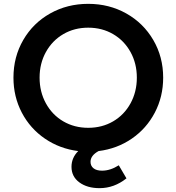

<svg xmlns="http://www.w3.org/2000/svg" viewBox="-20 -777 918 999"><path d="M692 -373Q692 -447 659 -506.5Q626 -566 568.5 -599.5Q511 -633 439 -633Q367 -633 309.5 -599.5Q252 -566 219 -506.5Q186 -447 186 -373Q186 -299 219 -239Q252 -179 309.5 -145.5Q367 -112 439 -112Q511 -112 568.5 -145.5Q626 -179 659 -239Q692 -299 692 -373ZM439 -757Q548 -757 637 -707Q726 -657 777.5 -569Q829 -481 829 -373Q829 -274 785.5 -191Q742 -108 665.5 -55.5Q589 -3 493 9Q451 32 451 65Q451 86 466.5 98.5Q482 111 511 111Q554 111 598 83L638 151Q574 202 498 202Q434 202 393 172Q352 142 352 91Q352 44 387 9Q291 -3 214 -55.5Q137 -108 93.5 -191Q50 -274 50 -373Q50 -481 101 -569Q152 -657 241 -707Q330 -757 439 -757Z"/></svg>

Font: Eudoxus Sans
Style: Bold
Weight: 700
Designer: Stijn de Vries
Foundry: tokotype
Version: Version 2.005